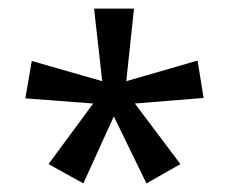

<svg xmlns="http://www.w3.org/2000/svg" viewBox="-20 -780 535 447"><path d="M292 -760H199L218 -591L54 -638L39 -551L197 -539L93 -398L174 -353L245 -509L321 -353L400 -398L294 -539L454 -552L440 -639L274 -591Z"/></svg>

Font: Noto Sans Lao Looped SemiCondensed
Style: Regular
Weight: 400
Width: 4
Designer: Mark Frömberg, Ben Mitchell
Foundry: The Fontpad Ltd
Version: Version 1.003